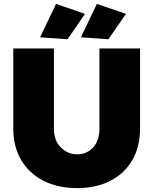

<svg xmlns="http://www.w3.org/2000/svg" viewBox="-20 -949 785 983"><path d="M256 -290Q256 -230 291 -194.5Q326 -159 375 -159Q425 -159 457 -194.5Q489 -230 489 -290V-701H697V-290Q697 -198 657.5 -129.5Q618 -61 545.5 -23.5Q473 14 375 14Q276 14 202.5 -23.5Q129 -61 88.5 -129.5Q48 -198 48 -290V-701H256ZM267 -929 415 -878 326 -748 185 -758ZM476 -929 625 -878 535 -748 394 -758Z"/></svg>

Font: Alexandria ExtraBold
Style: Regular
Weight: 800
Designer: Mohamed Gaber
Foundry: Kief Type Foundry
Version: Version 5.100